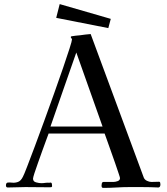

<svg xmlns="http://www.w3.org/2000/svg" viewBox="-20 -914 814 936"><path d="M480 -297Q448 -387 416 -477.5Q384 -568 352 -658Q321 -568 289 -478Q257 -388 226 -297ZM762 -15Q762 -2 753 0Q733 -1 712 -1.5Q691 -2 671 -2Q640 -2 609.5 -2Q579 -2 548 0Q532 1 515.5 1.5Q499 2 483 2Q478 2 476.5 -1.5Q475 -5 475 -9L476 -17Q476 -20 478 -23.5Q480 -27 484 -27H533Q542 -27 553.5 -31Q565 -35 565 -46Q565 -49 558 -69.5Q551 -90 541 -119.5Q531 -149 520 -179Q509 -209 501 -232.5Q493 -256 490 -263H217Q214 -254 205 -230.5Q196 -207 185.5 -177Q175 -147 164.5 -118Q154 -89 147.5 -68.5Q141 -48 141 -43Q141 -29 156 -25Q171 -21 181 -21Q191 -21 200.5 -22.5Q210 -24 220 -23Q222 -24 226 -24Q232 -24 233 -17Q234 -10 234 -6Q233 -2 229.5 -1.5Q226 -1 222 -1Q193 -1 163 -1.5Q133 -2 104 -2Q82 -2 61 -1Q40 0 18 0Q9 0 9 -10Q9 -23 18 -24Q27 -25 40 -23.5Q53 -22 67.5 -27Q82 -32 92 -53Q97 -62 112 -101Q127 -140 149 -198.5Q171 -257 195.5 -324.5Q220 -392 244 -459Q268 -526 287.5 -583Q307 -640 319 -677.5Q331 -715 331 -722Q331 -724 328 -727.5Q325 -731 325 -732Q325 -736 328 -737Q338 -739 349 -740Q360 -741 370 -742Q383 -744 396 -745.5Q409 -747 422 -748L681 -48Q685 -38 696.5 -32.5Q708 -27 718 -27Q727 -27 736.5 -27.5Q746 -28 756 -28Q760 -28 761 -23Q762 -18 762 -15ZM520 -822 508 -777 254 -827 271 -894Z"/></svg>

Font: Kaisei Tokumin
Style: Regular
Weight: 400
Designer: Font-Kai, 金井和夫
Foundry: KAZUO KANAI
Version: Version 5.003